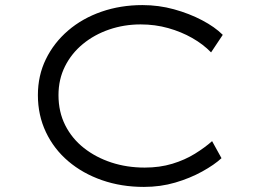

<svg xmlns="http://www.w3.org/2000/svg" viewBox="-20 -725 1018 755"><path d="M546 10Q457 10 381 -16.5Q305 -43 248.5 -91Q192 -139 160.5 -205.5Q129 -272 129 -351Q129 -428 160.5 -492.5Q192 -557 248 -605Q304 -653 379 -679Q454 -705 540 -705Q604 -705 664 -688.5Q724 -672 774.5 -645.5Q825 -619 856 -588L810 -519Q779 -551 736 -575.5Q693 -600 641.5 -614.5Q590 -629 533 -629Q468 -629 409.5 -609Q351 -589 306 -552Q261 -515 235.5 -464Q210 -413 210 -351Q210 -285 236.5 -232.5Q263 -180 310 -143Q357 -106 418 -86Q479 -66 549 -66Q608 -66 657.5 -81Q707 -96 746.5 -120.5Q786 -145 814 -170L851 -103Q823 -77 775 -50.5Q727 -24 669 -7Q611 10 546 10Z"/></svg>

Font: Lexend Zetta Light
Style: Regular
Weight: 300
Designer: Bonnie Shaver-Troup, Thomas Jockin
Foundry: Lexend
Version: Version 1.007